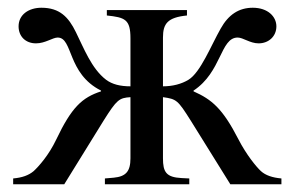

<svg xmlns="http://www.w3.org/2000/svg" viewBox="-20 -476 761 496"><path d="M707 0V-15C684 -17 666 -23 654 -34C642 -45 616 -77 596 -116C555 -196 527 -219 480 -240V-242C553 -290 549 -379 594 -379C608 -379 626 -364 648 -364C674 -364 694 -382 694 -408C694 -433 672 -456 633 -456C597 -456 570 -438 550 -402C525 -358 498 -289 467 -270C449 -259 426 -253 401 -253V-379C401 -415 413 -431 463 -436V-450H256V-436C303 -431 317 -426 317 -377V-253C291 -253 270 -258 254 -270C216 -299 196 -353 176 -393C157 -432 134 -456 87 -456C54 -456 28 -438 28 -408C28 -382 46 -364 73 -364C97 -364 116 -379 129 -379C169 -379 153 -286 241 -242V-240C192 -224 165 -199 125 -115C106 -75 80 -46 67 -34C54 -23 37 -17 14 -15V0H146L248 -165C282 -219 288 -223 317 -225V-67C317 -33 305 -20 274 -17L251 -15V0H469V-15L449 -16C409 -18 401 -32 401 -67V-225C436 -220 439 -218 473 -164L575 0Z"/></svg>

Font: XITS Math
Style: Regular
Weight: 400
Designer: MicroPress Inc., with final additions and corrections provided by Coen Hoffman, Elsevier (retired)
Version: Version 1.302